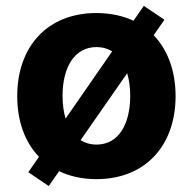

<svg xmlns="http://www.w3.org/2000/svg" viewBox="-20 -596 654 651"><path d="M38.4 -269.9C38.4 -184.7 64.6 -113.6 112.2 -64.3L76 -12.1L145.2 34.8L180.4 -15.6C216.6 1.8 259.2 11.4 306.8 11.4C472.3 11.4 575.3 -101.9 575.3 -269.9C575.3 -355.8 548.7 -426.8 501.1 -476.6L537.6 -529.1L467.7 -576L432.5 -525.6C396.3 -542.6 354 -551.8 306.8 -551.8C141.3 -551.8 38.4 -438.9 38.4 -269.9ZM307.5 -436.4C327.8 -436.4 345.5 -431.1 360.4 -421.9L202.4 -193.9C195.7 -216.6 192.1 -242.5 192.1 -271C192.1 -366.1 231.2 -436.4 307.5 -436.4ZM411.2 -347.7C418 -324.9 421.5 -299 421.5 -271C421.5 -175.8 382.5 -105.8 307.5 -105.8C286.6 -105.8 268.5 -111.2 253.2 -120.7Z"/></svg>

Font: Inter-Hewn
Style: Bold
Weight: 700
Designer: Rasmus Andersson
Foundry: rsms
Version: Version 3.012;git-f93a4a705